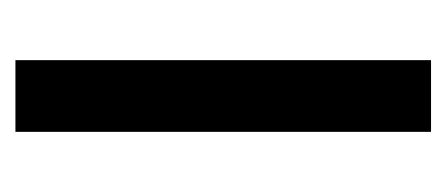

<svg xmlns="http://www.w3.org/2000/svg" viewBox="-185 -394 579 249"><g transform="rotate(90 104.5 -269.5)"><path d="M58 0H151V-539H58Z"/></g></svg>

Font: Plus Jakarta Sans Medium
Style: Regular
Weight: 500
Designer: Gumpita Rahayu
Foundry: Tokotype
Version: Version 2.004; ttfautohint (v1.8.3)